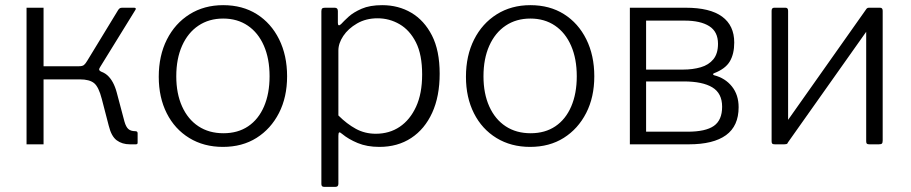

<svg xmlns="http://www.w3.org/2000/svg" viewBox="-20 -560 3533 745"><path d="M83 0V-530H149V-303H305L319 -290Q372 -290 396.5 -268Q421 -246 433 -201L463 -88Q469 -67 478.5 -59Q488 -51 505 -51Q514 -51 514 -43V-7Q514 -3 512.5 -1.5Q511 0 507 0H484Q454 0 433 -15.5Q412 -31 402 -72L375 -176Q363 -223 345 -237.5Q327 -252 290 -252H149V0ZM287 -278V-303Q300 -303 306 -308Q312 -313 319 -325L439 -522Q442 -526 445 -528Q448 -530 454 -530H501Q505 -530 506.5 -527.5Q508 -525 505 -521L368 -299Q364 -293 365 -289Q366 -285 374 -281Z M845 10Q771 10 714.5 -24.5Q658 -59 627 -120.5Q596 -182 596 -262Q596 -344 627.5 -406.5Q659 -469 715.5 -504.5Q772 -540 846 -540Q921 -540 976.5 -505Q1032 -470 1063 -407.5Q1094 -345 1094 -264Q1094 -183 1062.5 -121.5Q1031 -60 975.5 -25Q920 10 845 10ZM847 -43Q903 -43 943 -70Q983 -97 1004.5 -147Q1026 -197 1026 -264Q1026 -332 1004 -382.5Q982 -433 941.5 -460.5Q901 -488 846 -488Q791 -488 750 -460.5Q709 -433 686.5 -382.5Q664 -332 664 -264Q664 -197 686.5 -147Q709 -97 750 -70Q791 -43 847 -43Z M1279 -530Q1291 -530 1291 -517V-471Q1291 -463 1294.5 -462Q1298 -461 1304 -467Q1314 -478 1332.5 -495Q1351 -512 1383 -526Q1415 -540 1463 -540Q1526 -540 1576 -510.5Q1626 -481 1656 -422.5Q1686 -364 1686 -274Q1686 -186 1657 -122.5Q1628 -59 1575.5 -24.5Q1523 10 1452 10Q1404 10 1368 -5Q1332 -20 1308 -40Q1299 -48 1296 -46Q1293 -44 1293 -33V153Q1293 165 1282 165H1237Q1227 165 1227 154V-516Q1227 -524 1230 -527Q1233 -530 1241 -530H1279ZM1293 -112Q1326 -79 1361 -60Q1396 -41 1438 -41Q1491 -41 1531 -68Q1571 -95 1594.5 -146Q1618 -197 1618 -271Q1618 -348 1594 -395.5Q1570 -443 1530.5 -466Q1491 -489 1445 -489Q1400 -489 1365.5 -469Q1331 -449 1312 -420.5Q1293 -392 1293 -364V-112Z M2037 10Q1963 10 1906.5 -24.5Q1850 -59 1819 -120.5Q1788 -182 1788 -262Q1788 -344 1819.5 -406.5Q1851 -469 1907.5 -504.5Q1964 -540 2038 -540Q2113 -540 2168.5 -505Q2224 -470 2255 -407.5Q2286 -345 2286 -264Q2286 -183 2254.5 -121.5Q2223 -60 2167.5 -25Q2112 10 2037 10ZM2039 -43Q2095 -43 2135 -70Q2175 -97 2196.5 -147Q2218 -197 2218 -264Q2218 -332 2196 -382.5Q2174 -433 2133.5 -460.5Q2093 -488 2038 -488Q1983 -488 1942 -460.5Q1901 -433 1878.5 -382.5Q1856 -332 1856 -264Q1856 -197 1878.5 -147Q1901 -97 1942 -70Q1983 -43 2039 -43Z M2424 0V-530H2641Q2735 -530 2782 -495.5Q2829 -461 2829 -395Q2829 -351 2812 -322Q2795 -293 2751 -276Q2747 -275 2747 -272Q2747 -269 2751 -268Q2794 -257 2820 -224.5Q2846 -192 2846 -144Q2846 -71 2797 -35.5Q2748 0 2653 0ZM2648 -49Q2718 -49 2750 -71.5Q2782 -94 2782 -146Q2782 -198 2744 -221Q2706 -244 2633 -244H2487V-49ZM2631 -290Q2668 -290 2699 -299Q2730 -308 2748 -330Q2766 -352 2766 -390Q2766 -437 2732 -458.5Q2698 -480 2637 -480H2487V-290Z M3038 -518V-15Q3038 -6 3035 -3Q3032 0 3023 0H2987Q2979 0 2976.5 -2.5Q2974 -5 2974 -12V-518Q2974 -530 2984 -530H3028Q3038 -530 3038 -518ZM3405 -518V-15Q3405 -6 3402 -3Q3399 0 3390 0H3354Q3346 0 3343.5 -2.5Q3341 -5 3341 -12V-518Q3341 -530 3351 -530H3395Q3405 -530 3405 -518ZM3343 -527 3383 -496 3035 -4 2995 -34Z"/></svg>

Font: Libre Franklin Light
Style: Regular
Weight: 300
Designer: Pablo Impallari, Rodrigo Fuenzalida, Nhung Nguyen
Foundry: Impallari Type
Version: Version 3.000